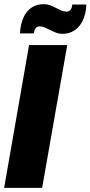

<svg xmlns="http://www.w3.org/2000/svg" viewBox="-25 -905 436 925"><path d="M-5 0 115 -688H299L178 0ZM71 -744Q74 -790 88.5 -821.5Q103 -853 128 -869Q153 -885 185 -885Q205 -885 225.5 -876Q246 -867 263.5 -858Q281 -849 295 -849Q307 -849 314.5 -857.5Q322 -866 323 -883H391Q389 -837 373.5 -805.5Q358 -774 333 -758Q308 -742 276 -742Q256 -742 236.5 -751Q217 -760 198.5 -769Q180 -778 166 -778Q154 -778 147 -769.5Q140 -761 138 -744Z"/></svg>

Font: Archivo ExtraCondensed Black
Style: Italic
Weight: 900
Width: 2
Italic angle: -10°
Designer: Hector Gatti
Foundry: Omnibus-Type
Version: Version 2.001